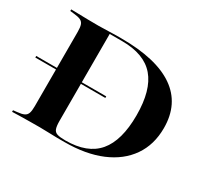

<svg xmlns="http://www.w3.org/2000/svg" viewBox="-119 -749 995 927"><g transform="rotate(30 378.0 -285.5)"><path d="M2.4 -283.1V-291.9H392.7V-283.1ZM288.7 0Q268.5 0 243.5 -1.2Q218.5 -2.4 189.5 -2.4Q158.1 -2.4 129.4 -2Q100.8 -1.6 77 -1.2Q53.2 -0.8 36.3 0V-8.9L58.1 -11.3Q83.1 -13.7 95.6 -19.8Q108.1 -25.8 112.9 -39.1Q117.7 -52.4 117.7 -78.2V-492.7Q117.7 -518.5 112.9 -531.9Q108.1 -545.2 95.6 -551.2Q83.1 -557.3 58.1 -559.7L36.3 -562.1V-571Q53.2 -571 77 -570.2Q100.8 -569.4 129.4 -569Q158.1 -568.5 189.5 -568.5Q218.5 -568.5 243.5 -569.8Q268.5 -571 288.7 -571H315.3Q511.3 -571 610.9 -502Q710.5 -433.1 710.5 -298.4Q710.5 -205.6 664.1 -138.7Q617.7 -71.8 532.3 -35.9Q446.8 0 328.2 0ZM328.2 -8.9Q450 -8.9 507.7 -77Q565.3 -145.2 565.3 -285.5Q565.3 -425.8 507.3 -493.5Q449.2 -561.3 325.8 -561.3H256.5V-76.6Q256.5 -48.4 261.7 -33.5Q266.9 -18.5 282.7 -13.7Q298.4 -8.9 328.2 -8.9Z"/></g></svg>

Font: Playfair 144pt SemiExpanded ExtraBold
Style: Regular
Weight: 800
Width: 6
Designer: Claus Eggers Sørensen
Foundry: Claus Eggers Sørensen
Version: Version 2.203